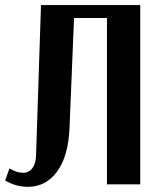

<svg xmlns="http://www.w3.org/2000/svg" viewBox="-30 -719 611 749"><path d="M-9.8 -15.1 6.8 -62Q34.7 -44.9 60.1 -44.9Q83 -44.9 96.7 -63.5Q110.4 -82 110.8 -117.2L129.9 -699.2H517.1V0H387.2V-648.9H258.8L241.2 -220.2Q236.8 -110.4 193.1 -50.3Q149.4 9.8 79.1 9.8Q30.8 9.8 -9.8 -15.1Z"/></svg>

Font: Moniqa Black Paragraph
Style: Regular
Weight: 900
Designer: Rajesh Rajput
Foundry: Rajesh Rajput
Version: Version 1.000